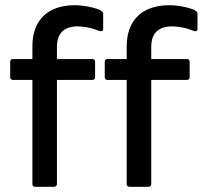

<svg xmlns="http://www.w3.org/2000/svg" viewBox="-20 -715 776 735"><path d="M114 0H187C193 0 198 -4 198 -10V-409H334C340 -409 344 -413 344 -419V-479C344 -485 340 -489 334 -489H198V-536C198 -587 225 -614 277 -614C301 -614 332 -608 353 -599C370 -592 375 -596 375 -604V-662C375 -669 369 -674 357 -679C334 -688 298 -695 266 -695C163 -695 104 -638 104 -538V-489H29C23 -489 19 -485 19 -479V-419C19 -413 23 -409 29 -409H104V-10C104 -4 108 0 114 0ZM476 0H549C555 0 559 -4 559 -10V-409H696C702 -409 706 -413 706 -419V-479C706 -485 702 -489 696 -489H559V-536C559 -587 586 -614 639 -614C663 -614 694 -608 715 -599C731 -592 736 -596 736 -604V-662C736 -669 731 -674 719 -679C696 -688 660 -695 628 -695C525 -695 465 -638 465 -538V-489H391C385 -489 381 -485 381 -479V-419C381 -413 385 -409 391 -409H465V-10C465 -4 470 0 476 0Z"/></svg>

Font: Sofia Sans Cond SemiBold
Style: Regular
Weight: 600
Width: 3
Designer: Botio Nikoltchev, Ani Petrova
Foundry: lettersoup
Version: Version 4.100